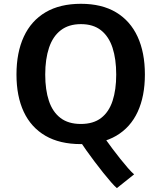

<svg xmlns="http://www.w3.org/2000/svg" viewBox="-20 -741 836 1001"><path d="M589.4 239.7Q578.1 230.5 559.3 209Q540.5 187.5 517.8 159.2Q495.1 130.9 472.4 100.6Q449.7 70.3 430.2 43Q410.6 15.6 397.9 -4.2Q385.3 -23.9 383.3 -30.8L507.8 -47.9Q515.1 -36.1 530.8 -14.2Q546.4 7.8 566.2 34.2Q585.9 60.5 607.2 87.2Q628.4 113.8 647.2 135.3Q666 156.7 679.2 168ZM401.9 10.3Q291.5 10.3 216.8 -33.2Q142.1 -76.7 104 -157.7Q65.9 -238.8 65.9 -352.5Q65.9 -467.3 104.2 -550Q142.6 -632.8 217.5 -677Q292.5 -721.2 401.9 -721.2Q510.7 -721.2 585 -676.8Q659.2 -632.3 697.3 -549.8Q735.4 -467.3 735.4 -352.5Q735.4 -239.3 697.8 -158Q660.2 -76.7 586.2 -33.2Q512.2 10.3 401.9 10.3ZM401.4 -94.7Q466.8 -94.7 507.3 -126Q547.9 -157.2 566.9 -215.1Q585.9 -272.9 585.9 -352.1Q585.9 -433.1 566.7 -491.9Q547.4 -550.8 506.8 -583Q466.3 -615.2 401.9 -615.2Q338.4 -615.2 296.9 -583.3Q255.4 -551.3 235.6 -492.2Q215.8 -433.1 215.8 -352.1Q215.8 -272.5 235.1 -214.8Q254.4 -157.2 295.4 -126Q336.4 -94.7 401.4 -94.7Z"/></svg>

Font: Comme SemiBold
Style: Regular
Weight: 600
Version: Version 1.000;gftools[0.9.27]